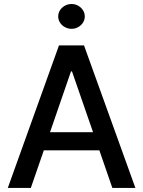

<svg xmlns="http://www.w3.org/2000/svg" viewBox="-20 -932 709 952"><path d="M18.6 0 272.5 -707H396.5L651.4 0H537.1L472.7 -186.5H197.3L132.8 0ZM441.4 -276.4 336.9 -578.1H332L228 -276.4ZM268.6 -850.6Q268.6 -867.2 277.6 -881.3Q286.6 -895.5 302 -903.8Q317.4 -912.1 335 -912.1Q352.5 -912.1 367.4 -903.8Q382.3 -895.5 391.4 -881.3Q400.4 -867.2 400.4 -850.6Q400.4 -834 391.4 -819.8Q382.3 -805.7 367.4 -797.4Q352.5 -789.1 335 -789.1Q317.4 -789.1 302 -797.4Q286.6 -805.7 277.6 -819.8Q268.6 -834 268.6 -850.6Z"/></svg>

Font: Pretendard GOV Medium
Style: Regular
Weight: 500
Designer: Base glyphs from Inter by Rasmus Andersson; Hangeul glyphs from Noto Sans CJK(Source Han Sans) by Jang Soo-young and Kan
Foundry: Kil Hyung-jin
Version: Version 1.309